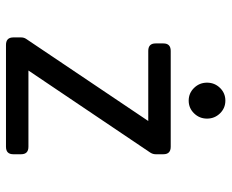

<svg xmlns="http://www.w3.org/2000/svg" viewBox="-84 -670 755 626"><g transform="rotate(90 293.0 -357.5)"><path d="M267.1 -697.8Q284.2 -715.3 308.6 -715.3Q333 -715.3 350.1 -697.8Q367.2 -680.2 367.2 -655.5Q367.2 -630.9 350.1 -613.3Q333 -595.7 308.6 -595.7Q284.2 -595.7 267.1 -613.3Q250 -630.9 250 -655.5Q250 -680.2 267.1 -697.8ZM127 0Q102.5 0 102.5 -23.9V-49.3Q102.5 -58.6 107.4 -65.9L375 -463.9H146.5Q122.1 -463.9 122.1 -487.8V-513.2Q122.1 -537.1 146.5 -537.1H459Q483.4 -537.1 483.4 -513.2V-487.8Q483.4 -478.5 477.5 -469.7L210.4 -73.2H459Q483.4 -73.2 483.4 -49.3V-23.9Q483.4 0 459 0Z"/></g></svg>

Font: Simply Mono
Style: Book
Weight: 400
Designer: Wojciech Kalinowski "wmk69" (wmk69@o2.pl)
Foundry: Wojciech Kalinowski "wmk69" (wmk69@o2.pl)
Version: Version 1.0.0